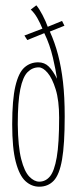

<svg xmlns="http://www.w3.org/2000/svg" viewBox="-20 -692 290 724"><path d="M128 12Q99 12 76 -9Q53 -30 39.5 -81.5Q26 -133 26 -223Q26 -316 38 -367Q50 -418 72 -437.5Q94 -457 124 -457Q148 -457 164 -441Q180 -425 195 -395Q191 -425 179.5 -474.5Q168 -524 147 -567L83 -541L72 -558L140 -584Q132 -604 121 -623.5Q110 -643 96 -656L117 -672Q128 -659 140.5 -635Q153 -611 160 -591L214 -613L223 -595L168 -573Q187 -531 199 -485Q211 -439 217.5 -383Q224 -327 224 -253Q224 -148 214 -90.5Q204 -33 182.5 -10.5Q161 12 128 12ZM128 -7Q152 -7 168.5 -27Q185 -47 194 -99Q203 -151 203 -248Q203 -313 190 -355Q177 -397 159.5 -417.5Q142 -438 126 -438Q102 -438 84 -420Q66 -402 56.5 -355.5Q47 -309 47 -223Q48 -139 60 -92Q72 -45 90.5 -26Q109 -7 128 -7Z"/></svg>

Font: Inconsolata UltraCondensed ExtraLight
Style: Regular
Weight: 200
Width: 1
Monospace: yes
Designer: Raph Levien, Cyreal, Brenton Simpson
Foundry: Raph Levien, Cyreal, Google
Version: Version 3.100; ttfautohint (v1.8.4.7-5d5b)